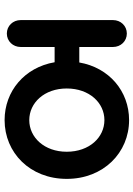

<svg xmlns="http://www.w3.org/2000/svg" viewBox="110 -696 595 856"><g transform="rotate(90 408.0 -267.5)"><path d="M189 -62V-213H257C280 -79 386 10 515 10C660 10 777 -103 777 -267C777 -431 660 -545 515 -545C386 -545 281 -456 258 -323H189V-473C189 -508 163 -535 129 -535C95 -535 69 -508 69 -473V-62C69 -27 95 0 129 0C163 0 189 -27 189 -62ZM515 -100C438 -100 374 -167 374 -267C374 -368 438 -435 515 -435C592 -435 656 -368 656 -267C656 -167 592 -100 515 -100Z"/></g></svg>

Font: Hotpoint
Style: Bold
Weight: 700
Designer: Andrew Paglinawan, Luciano Perondi, Riccardo Olocco
Foundry: CAST Cooperativa Anonima Servizi Tipografici
Version: Version 1.000;PS 2.1;hotconv 16.6.51;makeotf.lib2.5.65220